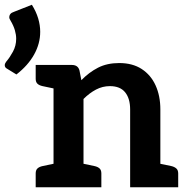

<svg xmlns="http://www.w3.org/2000/svg" viewBox="-42 -787 786 807"><path d="M16 -737 92 -767Q110 -738 118.5 -709.5Q127 -681 127 -653Q127 -604 101.5 -558Q76 -512 27 -474L-12 -498Q-22 -503 -22 -513Q-22 -518 -19.5 -522Q-17 -526 -15 -529Q-1 -545 12.5 -570Q26 -595 26 -624Q26 -641 20.5 -660Q15 -679 2 -701Q0 -704 -1.5 -707.5Q-3 -711 -3 -714Q-3 -731 16 -737ZM183 0V-514H260Q286 -514 292 -491L300 -450Q332 -483 370 -502.5Q408 -522 459 -522Q515 -522 553.5 -497Q592 -472 612 -428Q632 -384 632 -327V0H505V-327Q505 -373 484 -399Q463 -425 420 -425Q389 -425 361.5 -410.5Q334 -396 309 -371V0ZM108 0V-58Q108 -72 115.5 -79Q123 -86 137 -89L194 -101L207 0ZM285 0 298 -101 355 -89Q369 -86 376.5 -79Q384 -72 384 -58V0ZM608 0 620 -101 678 -89Q691 -86 699 -79Q707 -72 707 -58V0ZM207 -514 194 -413 137 -425Q123 -428 115.5 -435Q108 -442 108 -456V-514Z"/></svg>

Font: Aleo
Style: Bold
Weight: 700
Designer: Alessio Laiso
Foundry: Alessio Laiso
Version: Version 2.001;gftools[0.9.29]